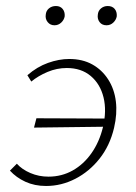

<svg xmlns="http://www.w3.org/2000/svg" viewBox="-20 -612 451 638"><path d="M133 6Q95 6 64.5 -8Q34 -22 13 -45L36 -68Q53 -49 81 -37Q109 -25 141 -25Q185 -25 221.5 -45.5Q258 -66 284 -103Q310 -140 322 -189Q335 -244 324 -288.5Q313 -333 281.5 -359.5Q250 -386 202 -386Q169 -386 138 -373Q107 -360 84 -341L71 -362Q103 -390 139.5 -403Q176 -416 210 -416Q254 -416 286.5 -398Q319 -380 339.5 -348Q360 -316 365 -275Q370 -234 359 -187Q345 -128 311 -85Q277 -42 230.5 -18Q184 6 133 6ZM93 -188 101 -219 345 -218 337 -191ZM161 -528Q147 -528 138.5 -538.5Q130 -549 132 -563Q133 -576 142.5 -584Q152 -592 166 -592Q180 -592 188 -582.5Q196 -573 195 -558Q193 -546 183.5 -537Q174 -528 161 -528ZM334 -528Q319 -528 311 -538.5Q303 -549 305 -563Q306 -576 315.5 -584Q325 -592 338 -592Q353 -592 361 -582.5Q369 -573 368 -558Q366 -546 356.5 -537Q347 -528 334 -528Z"/></svg>

Font: Ysabeau ExtraLight
Style: Italic
Weight: 250
Italic angle: -12°
Version: Version 2.000;gftools[0.9.27.dev2+g8671c4b]